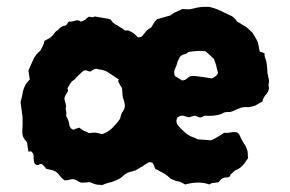

<svg xmlns="http://www.w3.org/2000/svg" viewBox="-20 -533 846 561"><path d="M766 -276Q765 -265 757 -256.5Q749 -248 747 -237Q743 -234 737 -231Q731 -228 725 -224Q720 -223 714.5 -221.5Q709 -220 704 -220Q692 -221 682 -217.5Q672 -214 662 -209Q661 -208 659.5 -208Q658 -208 654 -206Q648 -206 641 -205.5Q634 -205 627 -200Q615 -196 603 -195Q591 -194 578 -195Q576 -194 573.5 -193Q571 -192 568 -190Q563 -189 558.5 -191.5Q554 -194 549 -195Q545 -194 541 -193Q537 -192 532 -190Q525 -192 517 -194.5Q509 -197 499 -190Q490 -176 504 -162Q513 -152 523.5 -143.5Q534 -135 547 -131Q551 -130 557 -126Q567 -125 576.5 -124.5Q586 -124 596 -123Q607 -127 616 -133Q625 -139 635 -145Q644 -144 653.5 -146Q663 -148 673 -146Q674 -145 676 -143.5Q678 -142 679 -140Q682 -133 685.5 -126.5Q689 -120 693 -113Q697 -109 699 -103Q701 -97 703 -92Q704 -87 704 -82Q704 -77 705 -72Q704 -70 703 -68Q702 -66 700 -64Q695 -56 688.5 -49Q682 -42 672 -37Q668 -36 664 -32.5Q660 -29 656 -25Q653 -24 652 -18Q647 -14 641 -14.5Q635 -15 627 -10Q626 -9 624 -7Q622 -5 619 -1Q619 -1 617.5 -0.5Q616 0 615 0Q609 1 603 1.5Q597 2 592 6Q575 0 557 0.5Q539 1 521 6Q517 4 514 2Q511 0 507 -1Q503 -3 499 -3.5Q495 -4 490 -6Q486 -8 481.5 -9.5Q477 -11 475 -14Q464 -25 446 -33Q444 -35 440.5 -36.5Q437 -38 434 -39Q431 -46 428.5 -53Q426 -60 415 -59Q411 -56 406 -53.5Q401 -51 397 -47Q392 -45 386.5 -41.5Q381 -38 376 -35Q375 -35 371.5 -34Q368 -33 366 -32Q353 -30 343 -22Q333 -12 320.5 -6.5Q308 -1 294 2Q290 3 286.5 4.5Q283 6 278 8Q274 7 270 7Q266 7 261 6Q256 5 251 2.5Q246 0 241 -1Q240 -1 238 -0.5Q236 0 233 0Q221 1 217 0.5Q213 0 202 -7Q194 -11 185.5 -8.5Q177 -6 169 -6Q161 -11 156 -18Q151 -25 145 -30Q138 -35 130 -36.5Q122 -38 114 -40Q113 -44 109.5 -47Q106 -50 103 -53Q99 -55 95 -52.5Q91 -50 86 -51Q85 -52 84 -53Q83 -54 81 -55Q78 -64 78.5 -74Q79 -84 71 -91L63 -90Q62 -97 61 -103.5Q60 -110 59 -117Q57 -119 56.5 -120Q56 -121 55 -122Q45 -132 45 -148Q45 -153 45.5 -158.5Q46 -164 46 -168V-190L40 -235Q44 -247 46 -260.5Q48 -274 56 -288Q58 -290 60.5 -293.5Q63 -297 67 -300Q66 -307 65 -314Q64 -321 63 -327Q70 -343 77 -358.5Q84 -374 98 -385Q102 -392 105.5 -399.5Q109 -407 110 -414Q115 -416 118 -418Q121 -420 124 -421Q126 -423 128 -424Q130 -425 131 -427Q135 -430 137.5 -434Q140 -438 144 -442Q149 -444 152 -448Q155 -452 159 -454Q162 -456 165.5 -457Q169 -458 173 -459Q175 -461 177 -464.5Q179 -468 181 -470Q190 -469 199 -472.5Q208 -476 216 -470Q221 -471 224.5 -473Q228 -475 230 -476Q232 -478 234.5 -480.5Q237 -483 239 -484Q244 -484 248.5 -483Q253 -482 256 -485L297 -478Q298 -477 300 -477Q302 -477 304 -475Q310 -464 323 -459Q328 -455 333.5 -452Q339 -449 345 -444H355Q366 -439 369.5 -436.5Q373 -434 383 -424Q391 -423 396 -428Q398 -430 399 -432Q407 -442 409.5 -444.5Q412 -447 422 -453Q426 -460 429.5 -465.5Q433 -471 439 -477Q449 -480 458.5 -482.5Q468 -485 478 -488Q486 -495 495 -498.5Q504 -502 513 -507Q518 -506 523.5 -506Q529 -506 536 -506Q541 -507 548.5 -509Q556 -511 564 -512Q571 -513 577.5 -513Q584 -513 591 -513Q609 -509 625.5 -501Q642 -493 659 -485Q663 -482 666.5 -478Q670 -474 674 -469Q679 -467 683 -464Q687 -461 691 -459Q699 -455 705.5 -449Q712 -443 718 -437Q728 -421 731.5 -413.5Q735 -406 739 -382Q746 -381 753 -377Q753 -375 753 -371.5Q753 -368 754 -366Q759 -354 760 -341Q761 -328 762 -315Q764 -314 763.5 -311.5Q763 -309 764 -307Q766 -302 766 -297.5Q766 -293 765 -288Q764 -285 765 -281.5Q766 -278 766 -276ZM616 -324Q614 -333 611.5 -342Q609 -351 605 -361Q599 -366 593 -372Q587 -378 581 -383Q568 -385 555.5 -384Q543 -383 530 -381Q526 -376 518.5 -374.5Q511 -373 505 -366Q504 -362 501.5 -358.5Q499 -355 498 -350Q497 -345 495 -340.5Q493 -336 491 -331Q487 -322 491 -311Q502 -304 512 -298Q521 -298 527.5 -304.5Q534 -311 543 -311Q550 -311 557.5 -310Q565 -309 572 -308Q579 -307 585.5 -306Q592 -305 599 -304Q607 -307 612 -312Q619 -319 616 -324ZM344 -231Q343 -237 341 -242.5Q339 -248 338 -254Q337 -264 337 -270.5Q337 -277 331 -284L325 -296Q325 -297 326 -298Q327 -299 328 -300Q319 -306 310.5 -312Q302 -318 292 -324Q281 -329 270 -330Q262 -333 257.5 -331.5Q253 -330 244 -324Q242 -324 241 -324.5Q240 -325 238 -325Q228 -331 220 -323L202 -306Q200 -302 197 -300Q194 -298 191 -296Q187 -292 184 -287Q181 -282 177 -275Q181 -269 175.5 -261.5Q170 -254 168 -246L170 -236Q171 -232 172 -229Q173 -226 173 -222Q171 -215 173 -209Q175 -203 173 -195Q177 -188 179.5 -181Q182 -174 183 -166Q185 -157 194 -154Q199 -156 203.5 -157.5Q208 -159 212 -160Q217 -155 225 -151Q229 -149 233 -147.5Q237 -146 240 -144Q254 -146 259 -145.5Q264 -145 278 -141Q295 -146 308 -159Q321 -172 331 -186Q332 -192 334 -198Q336 -204 340 -209Q347 -219 344 -231Z"/></svg>

Font: Darumadrop One
Style: Regular
Weight: 400
Version: Version 1.000